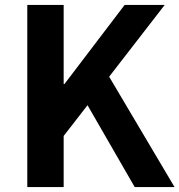

<svg xmlns="http://www.w3.org/2000/svg" viewBox="-20 -761 730 781"><path d="M91 0H239V-208L336 -333L528 0H690L424 -449L650 -741H487L242 -419H239V-741H91Z"/></svg>

Font: Source Han Sans JP
Style: Bold
Weight: 700
Designer: Ryoko NISHIZUKA 西塚涼子 (kana, bopomofo & ideographs); Paul D. Hunt (Latin, Greek & Cyrillic); Sandoll Communications 산돌커뮤니
Foundry: Adobe
Version: Version 2.002;hotconv 1.0.116;makeotfexe 2.5.65601